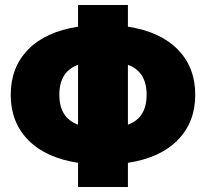

<svg xmlns="http://www.w3.org/2000/svg" viewBox="-20 -750 826 770"><path d="M493 -643Q623 -623 693 -551.5Q763 -480 763 -370Q763 -260 693 -188.5Q623 -117 493 -97V0H293V-97Q163 -117 93 -188.5Q23 -260 23 -370Q23 -480 93 -551.5Q163 -623 293 -643V-730H493ZM493 -250Q568 -277 568 -370Q568 -463 493 -490ZM293 -490Q218 -463 218 -370Q218 -277 293 -250Z"/></svg>

Font: M PLUS 1p Black
Style: Regular
Weight: 900
Version: Version 1.061